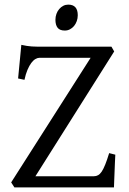

<svg xmlns="http://www.w3.org/2000/svg" viewBox="-20 -819 563 839"><path d="M483.9 -143.1Q482.9 -127.4 482.2 -108.4Q481.4 -89.4 480.7 -70.1Q480 -50.8 479.2 -32.5Q478.5 -14.2 478 0H43L28.8 -22L376 -566.4H151.9Q144 -566.4 134.8 -561Q125.5 -555.7 116.7 -543.9Q107.9 -532.2 100.1 -513.9Q92.3 -495.6 86.9 -470.2L59.1 -476.1L73.2 -623Q86.4 -620.1 97.4 -618.4Q108.4 -616.7 118.9 -616Q129.4 -615.2 140.6 -615.2Q151.9 -615.2 166 -615.2H466.8L479 -594.2L134.8 -48.8H390.1Q400.4 -48.8 408.7 -53.5Q417 -58.1 424.6 -69.3Q432.1 -80.6 439.9 -100.1Q447.8 -119.6 457 -149.9L483.9 -143.1ZM319.8 -752.4Q319.8 -738.8 315.4 -726.6Q311 -714.4 303.5 -705.3Q295.9 -696.3 285.6 -690.9Q275.4 -685.5 263.2 -685.5Q241.2 -685.5 231.7 -697.8Q222.2 -710 222.2 -732.4Q222.2 -746.1 226.6 -758.3Q231 -770.5 238.8 -779.5Q246.6 -788.6 256.6 -793.7Q266.6 -798.8 278.3 -798.8Q319.8 -798.8 319.8 -752.4Z"/></svg>

Font: Gentium
Style: Regular
Weight: 400
Designer: J. Victor Gaultney
Version: Version 1.03; 2011; OFL 1.1 release